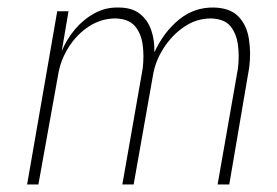

<svg xmlns="http://www.w3.org/2000/svg" viewBox="-20 -490 736 510"><path d="M642 -311Q647 -351 641 -387.5Q635 -424 613 -446.5Q591 -469 548 -470Q496 -471 455.5 -438Q415 -405 390 -351Q391 -382 382 -409Q373 -436 352 -453Q331 -470 295 -470Q261 -471 231.5 -455Q202 -439 179.5 -412.5Q157 -386 144 -354L162 -460H132L52 0H82L134 -289Q140 -329 162 -364Q184 -399 216.5 -420Q249 -441 287 -441Q322 -440 338.5 -420.5Q355 -401 359 -371Q363 -341 359 -308L305 0H335L386 -288Q392 -327 414.5 -362Q437 -397 469.5 -419Q502 -441 540 -441Q576 -440 592 -420.5Q608 -401 612 -371Q616 -341 612 -308L558 0H589Z"/></svg>

Font: Jost ExtraLight
Style: Italic
Weight: 250
Italic angle: -5°
Version: Version 3.710